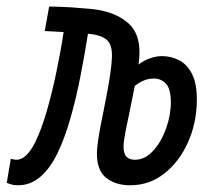

<svg xmlns="http://www.w3.org/2000/svg" viewBox="-31 -547 637 577"><path d="M359.9 9.8Q315.9 9.8 287.8 -12.7Q259.8 -35.2 260.3 -86.9Q260.7 -108.4 266.4 -141.6Q272 -174.8 279.3 -209Q286.1 -242.7 290.5 -266.6Q304.2 -338.4 305.4 -375.5Q306.6 -412.6 290 -427.2Q273.4 -441.9 233.4 -445.8Q223.1 -380.9 210.2 -315.2Q197.3 -249.5 180.4 -190.7Q163.6 -131.8 142.1 -87.4Q119.6 -40.5 89.8 -15.4Q60.1 9.8 23.4 9.8Q10.7 9.8 2.2 7.1Q-6.3 4.4 -10.7 2.4L1.5 -69.8Q3.4 -69.3 7.8 -68.4Q12.2 -66.9 18.6 -66.9Q34.2 -66.9 48.6 -81.1Q63 -95.2 75.2 -120.6Q93.8 -158.2 109.6 -213.4Q125.5 -268.6 138.4 -330.3Q151.4 -392.1 160.2 -450.7Q144 -451.7 129.6 -452.4Q115.2 -453.1 103.5 -453.6L116.7 -527.3Q122.1 -527.3 149.4 -526.6Q176.8 -525.9 238.8 -520.5Q315.4 -513.7 356.4 -475.6Q388.2 -446.3 388.2 -389.2Q388.2 -372.6 385.3 -353Q401.4 -365.7 420.7 -372.1Q439.9 -378.4 455.1 -378.4Q482.9 -378.4 507.3 -366Q531.7 -353.5 546.6 -323.7Q561.5 -293.9 560.5 -242.7Q559.6 -176.3 533.7 -118.7Q507.8 -61 462.9 -25.6Q418 9.8 359.9 9.8ZM374 -288.6Q367.2 -254.4 359.9 -218.3Q352.1 -182.1 346.4 -152.8Q340.8 -123.5 340.3 -109.4Q339.8 -85.4 348.9 -76.2Q357.9 -66.9 374.5 -66.9Q404.8 -66.9 429.2 -93.8Q453.6 -120.6 468 -160.6Q482.4 -200.7 482.4 -239.7Q482.4 -279.8 467.8 -295.4Q453.1 -311 431.6 -311Q415 -311 400.9 -304.9Q386.7 -298.8 374 -288.6Z"/></svg>

Font: CaskaydiaCove NFP SemiLight
Style: Italic
Weight: 350
Italic angle: -10°
Designer: Aaron Bell
Foundry: Saja Typeworks
Version: Version 2111.001; VTT 6.35;Nerd Fonts 3.1.1